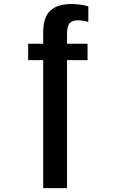

<svg xmlns="http://www.w3.org/2000/svg" viewBox="-20 -740 596 972"><path d="M427.2 -629.4Q417 -632.3 401.6 -634.8Q386.2 -637.2 374.5 -637.2Q345.7 -637.2 332.5 -622.1Q319.3 -606.9 319.3 -568.4V-518.6H423.3V-435.5H319.3V212.4H198.7V-435.5H122.6V-518.6H198.7V-576.7Q198.7 -651.9 234.4 -685.8Q270 -719.7 342.8 -719.7Q364.7 -719.7 387.5 -716.6Q410.2 -713.4 427.2 -707.5Z"/></svg>

Font: Arimo SemiBold
Style: Regular
Weight: 600
Designer: Steve Matteson
Foundry: Monotype Imaging Inc.
Version: Version 1.33